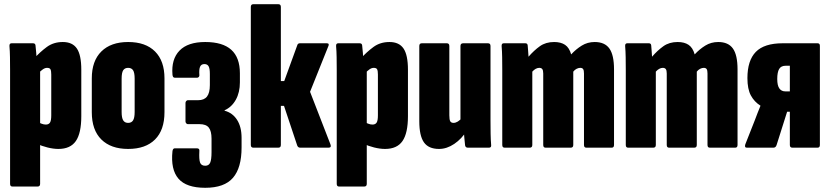

<svg xmlns="http://www.w3.org/2000/svg" viewBox="-20 -703 3951 914"><path d="M258 6Q234 6 206 -1Q178 -8 155 -19V-124Q166 -119 177 -114.5Q188 -110 198 -110Q212 -110 218 -119.5Q224 -129 224 -154V-348Q224 -365 220.5 -372.5Q217 -380 204 -380Q194 -380 183.5 -372.5Q173 -365 165 -356L141 -423Q171 -456 203 -479.5Q235 -503 279 -503Q325 -503 346 -472Q367 -441 367 -371V-150Q367 -69 341 -31.5Q315 6 258 6ZM39 185Q28 185 28 172V-369Q28 -402 27.5 -431Q27 -460 25 -483Q24 -497 35 -497H137Q148 -497 149 -487Q151 -473 152.5 -450.5Q154 -428 155 -408L171 -371V172Q171 185 159 185Z M590 6Q508 6 462.5 -39Q417 -84 417 -169V-330Q417 -413 462.5 -458Q508 -503 590 -503Q673 -503 718 -458Q763 -413 763 -330V-169Q763 -84 718 -39Q673 6 590 6ZM590 -118Q606 -118 613.5 -130Q621 -142 621 -170V-328Q621 -357 613.5 -368.5Q606 -380 590 -380Q574 -380 566.5 -368.5Q559 -357 559 -328V-170Q559 -142 566.5 -130Q574 -118 590 -118Z M957 191Q867 191 829.5 147.5Q792 104 801 17Q803 3 812 3H917Q931 3 929 17Q927 56 932.5 71Q938 86 957 86Q974 86 980.5 71.5Q987 57 987 21V-43Q987 -79 974 -95.5Q961 -112 930 -112H874Q870 -112 866.5 -116Q863 -120 863 -125V-213Q863 -218 866.5 -222Q870 -226 874 -226H923Q952 -226 965.5 -243.5Q979 -261 979 -298V-351Q979 -377 973 -387.5Q967 -398 953 -398Q938 -398 932.5 -385.5Q927 -373 929 -346Q930 -341 926.5 -337Q923 -333 919 -333H812Q802 -333 801 -348Q795 -421 834.5 -462Q874 -503 957 -503Q1040 -503 1081 -466Q1122 -429 1122 -354V-311Q1122 -263 1102.5 -228Q1083 -193 1049 -178V-176Q1087 -166 1108.5 -132.5Q1130 -99 1130 -47V-1Q1130 96 1089 143.5Q1048 191 957 191Z M1553 -16Q1559 0 1544 0H1409Q1399 0 1395 -10L1332 -199H1317V-13Q1317 0 1305 0H1186Q1174 0 1174 -13V-670Q1174 -683 1186 -683H1305Q1317 -683 1317 -670V-317H1333L1396 -490Q1399 -497 1408 -497H1536Q1543 -497 1544.5 -493Q1546 -489 1543 -483L1456 -266Z M1813 6Q1789 6 1761 -1Q1733 -8 1710 -19V-124Q1721 -119 1732 -114.5Q1743 -110 1753 -110Q1767 -110 1773 -119.5Q1779 -129 1779 -154V-348Q1779 -365 1775.5 -372.5Q1772 -380 1759 -380Q1749 -380 1738.5 -372.5Q1728 -365 1720 -356L1696 -423Q1726 -456 1758 -479.5Q1790 -503 1834 -503Q1880 -503 1901 -472Q1922 -441 1922 -371V-150Q1922 -69 1896 -31.5Q1870 6 1813 6ZM1594 185Q1583 185 1583 172V-369Q1583 -402 1582.5 -431Q1582 -460 1580 -483Q1579 -497 1590 -497H1692Q1703 -497 1704 -487Q1706 -473 1707.5 -450.5Q1709 -428 1710 -408L1726 -371V172Q1726 185 1714 185Z M2070 6Q2020 6 1998 -25.5Q1976 -57 1976 -126V-484Q1976 -497 1988 -497H2107Q2119 -497 2119 -484V-154Q2119 -133 2123.5 -125.5Q2128 -118 2139 -118Q2149 -118 2159.5 -124.5Q2170 -131 2179 -142L2202 -81Q2178 -42 2142.5 -18Q2107 6 2070 6ZM2207 0Q2196 0 2194 -11Q2192 -27 2190 -51.5Q2188 -76 2188 -94L2172 -128V-484Q2172 -497 2185 -497H2303Q2315 -497 2315 -484V-130Q2315 -97 2315.5 -67Q2316 -37 2318 -14Q2320 0 2308 0Z M2382 0Q2371 0 2371 -13V-368Q2371 -401 2370.5 -430.5Q2370 -460 2368 -483Q2367 -497 2378 -497H2481Q2491 -497 2492 -487Q2493 -477 2494 -462Q2495 -447 2496 -433Q2522 -463 2550 -483Q2578 -503 2618 -503Q2650 -503 2670 -489.5Q2690 -476 2699 -444Q2722 -469 2749.5 -486Q2777 -503 2811 -503Q2859 -503 2881 -472Q2903 -441 2903 -373V-13Q2903 0 2892 0H2771Q2760 0 2760 -13V-353Q2760 -368 2756 -374Q2752 -380 2742 -380Q2734 -380 2725 -375.5Q2716 -371 2709 -362V-13Q2709 0 2697 0H2577Q2566 0 2566 -13V-353Q2566 -368 2561.5 -374Q2557 -380 2547 -380Q2539 -380 2530.5 -375.5Q2522 -371 2514 -362V-13Q2514 0 2502 0Z M2970 0Q2959 0 2959 -13V-368Q2959 -401 2958.5 -430.5Q2958 -460 2956 -483Q2955 -497 2966 -497H3069Q3079 -497 3080 -487Q3081 -477 3082 -462Q3083 -447 3084 -433Q3110 -463 3138 -483Q3166 -503 3206 -503Q3238 -503 3258 -489.5Q3278 -476 3287 -444Q3310 -469 3337.5 -486Q3365 -503 3399 -503Q3447 -503 3469 -472Q3491 -441 3491 -373V-13Q3491 0 3480 0H3359Q3348 0 3348 -13V-353Q3348 -368 3344 -374Q3340 -380 3330 -380Q3322 -380 3313 -375.5Q3304 -371 3297 -362V-13Q3297 0 3285 0H3165Q3154 0 3154 -13V-353Q3154 -368 3149.5 -374Q3145 -380 3135 -380Q3127 -380 3118.5 -375.5Q3110 -371 3102 -362V-13Q3102 0 3090 0Z M3535 0Q3523 0 3528 -16L3573 -130Q3580 -148 3586.5 -165.5Q3593 -183 3600 -199V-200Q3571 -218 3554.5 -248.5Q3538 -279 3538 -331Q3538 -415 3578 -456Q3618 -497 3706 -497H3872Q3883 -497 3883 -485V-13Q3883 0 3872 0H3752Q3740 0 3740 -13V-171H3727L3677 -13Q3673 0 3662 0ZM3718 -268H3740V-390H3720Q3698 -390 3689 -374.5Q3680 -359 3680 -327Q3680 -296 3690 -282Q3700 -268 3718 -268Z"/></svg>

Font: Sofia Sans Extra Condensed Black
Style: Regular
Weight: 900
Designer: Botio Nikoltchev, Ani Petrova
Foundry: lettersoup
Version: Version 4.101